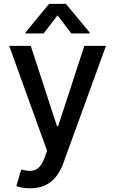

<svg xmlns="http://www.w3.org/2000/svg" viewBox="-20 -787 606 1011"><path d="M138.5 204.5Q114.7 204.5 95.2 200.8Q75.6 197.1 66.1 192.8L91.6 105.8Q120.7 113.6 143.5 112.6Q166.2 111.5 183.8 95.5Q201.3 79.5 214.8 43.3L228 7.1L28.4 -545.5H142L280.2 -122.2H285.9L424 -545.5H538L313.2 72.8Q297.6 115.4 273.4 145.1Q249.3 174.7 215.9 189.6Q182.5 204.5 138.5 204.5ZM355.8 -610.8 283 -706 209.9 -610.8H114V-616.1L238.6 -766.7H327.1L452.1 -616.1V-610.8Z"/></svg>

Font: InterMG Medium
Style: Regular
Weight: 500
Designer: Rasmus Andersson
Foundry: rsms
Version: Version 3.019;December 26, 2023;FontCreator 15.0.0.2955 64-b